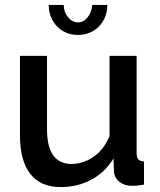

<svg xmlns="http://www.w3.org/2000/svg" viewBox="-20 -750 649 780"><path d="M227 10Q145 10 103 -43.5Q61 -97 61 -203V-523H171V-225Q171 -84 271 -84Q318 -84 360 -113Q402 -142 425 -197V-523H535V-130Q535 -111 541.5 -103Q548 -95 565 -94V0Q548 3 537 4Q526 5 516 5Q486 5 465 -11.5Q444 -28 443 -54L441 -106Q406 -49 350 -19.5Q294 10 227 10ZM297 -659Q319 -659 335.5 -679Q352 -699 355 -730H416Q416 -704 407 -681.5Q398 -659 382 -642.5Q366 -626 344 -617Q322 -608 297 -608Q271 -608 249.5 -617Q228 -626 212 -642.5Q196 -659 187 -681.5Q178 -704 178 -730H239Q239 -701 256.5 -680Q274 -659 297 -659Z"/></svg>

Font: IngvarSans
Style: Regular
Weight: 600
Version: Version 3.000